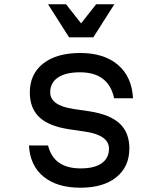

<svg xmlns="http://www.w3.org/2000/svg" viewBox="-20 -860 740 895"><path d="M204 -182Q230 -75 356 -75Q420 -75 454 -99Q488 -123 488 -167Q488 -229 380 -246L305 -257Q209 -271 164 -313Q119 -355 119 -429Q119 -515 181.5 -564Q244 -613 354 -613Q465 -613 530 -557.5Q595 -502 600 -402H512Q486 -523 353 -523Q286 -523 250 -498.5Q214 -474 214 -430Q214 -368 323 -352L398 -341Q493 -326 538 -284Q583 -242 583 -168Q583 -83 522.5 -34Q462 15 355 15Q246 15 183 -36.5Q120 -88 115 -182ZM513 -840 415 -686H302L204 -840H288L358 -751L428 -840Z"/></svg>

Font: Martian Mono Light
Style: Regular
Weight: 300
Monospace: yes
Designer: Roman Shamin
Foundry: Evil Martians
Version: Version 1.000; ttfautohint (v1.8.4.7-5d5b)